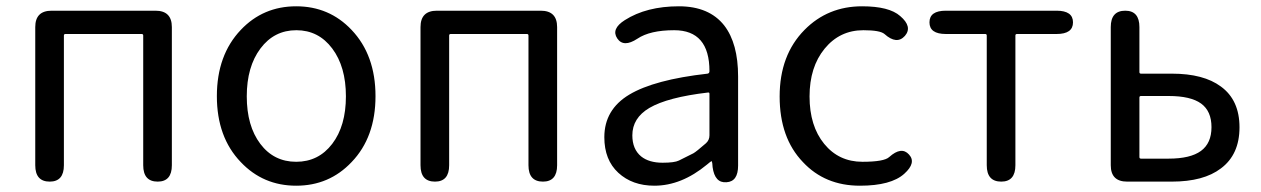

<svg xmlns="http://www.w3.org/2000/svg" viewBox="-20 -577 4005 610"><path d="M138 0Q92 0 92 -52V-491Q92 -543 144 -543H474Q526 -543 526 -491V-52Q526 0 481 0Q435 0 435 -52V-464Q435 -469 430 -469H188Q183 -469 183 -464V-52Q183 0 138 0Z M745 -62Q669 -141 669 -271.5Q669 -402 745 -482Q816 -557 921 -557Q1026 -557 1097 -482Q1173 -402 1173 -271.5Q1173 -141 1097 -62Q1026 13 921 13Q816 13 745 -62ZM807 -120Q850 -63 921 -63Q992 -63 1035.5 -120Q1079 -177 1079 -271Q1079 -365 1035.5 -423Q992 -481 921.5 -481Q851 -481 807.5 -423Q764 -365 764 -271Q764 -177 807 -120Z M1362 0Q1316 0 1316 -52V-491Q1316 -543 1368 -543H1698Q1750 -543 1750 -491V-52Q1750 0 1705 0Q1659 0 1659 -52V-464Q1659 -469 1654 -469H1412Q1407 -469 1407 -464V-52Q1407 0 1362 0Z M2059 13Q1989 13 1944.5 -28Q1900 -69 1900 -141Q1900 -229 1979.5 -276.5Q2059 -324 2228 -343Q2234 -344 2234 -351Q2234 -481 2122 -481Q2045 -481 2005 -454Q1961 -425 1941 -455Q1921 -485 1965 -513Q2034 -557 2137 -557Q2233 -557 2281 -496Q2325 -439 2325 -334V-51Q2325 0 2288 2Q2251 5 2244 -46L2243 -58Q2242 -65 2240.5 -65Q2239 -65 2226 -54Q2145 13 2059 13ZM2085 -60Q2123 -60 2137 -67Q2160 -78 2183 -90Q2192 -95 2223 -122Q2234 -132 2234 -147V-279Q2234 -284 2229 -283Q2101 -268 2043 -234Q1989 -202 1989 -147Q1989 -103 2017 -80Q2042 -60 2085 -60Z M2712 13Q2601 13 2531 -62Q2457 -139 2457 -270.5Q2457 -402 2536 -482Q2610 -557 2719 -557Q2805 -557 2840 -526Q2880 -492 2855 -463Q2829 -434 2790 -469Q2776 -481 2723 -481Q2648 -481 2600 -422.5Q2552 -364 2552 -270.5Q2552 -177 2598.5 -120Q2645 -63 2720 -63Q2789 -63 2805 -78Q2844 -113 2868 -86Q2892 -60 2853 -25Q2811 13 2712 13Z M3161 0Q3115 0 3115 -52V-464Q3115 -469 3110 -469H2985Q2933 -469 2933 -506Q2933 -543 2985 -543H3337Q3389 -543 3389 -506Q3389 -469 3337 -469H3211Q3206 -469 3206 -464V-52Q3206 0 3161 0Z M3561 0Q3509 0 3509 -52V-491Q3509 -543 3555 -543Q3600 -543 3600 -491V-348Q3600 -343 3605 -343H3703Q3804 -343 3859 -302Q3918 -259 3918 -172.5Q3918 -86 3859 -42Q3804 0 3703 0ZM3600 -78Q3600 -73 3605 -73H3693Q3762 -73 3795.5 -97.5Q3829 -122 3829 -173Q3829 -224 3796 -248Q3763 -272 3693 -272H3605Q3600 -272 3600 -267Z"/></svg>

Font: Resource Han Rounded KR
Style: Regular
Weight: 400
Designer: Cyano Hao (round all glyphs); Ryoko NISHIZUKA 西塚涼子 (kana, bopomofo & ideographs); Paul D. Hunt (Latin, Greek & Cyrillic)
Foundry: Cyano Hao
Version: 0.990